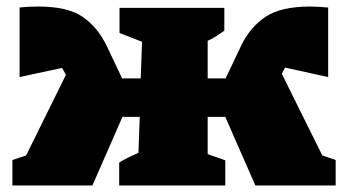

<svg xmlns="http://www.w3.org/2000/svg" viewBox="-20 -568 1065 588"><path d="M263 0H18V-78L60 -92L182 -339L170 -360L40 -332V-545Q60 -547 73.5 -547.5Q87 -548 97 -548Q187 -548 233 -516.5Q279 -485 307 -427L354 -328H411L415 -440L346 -467V-544H667V-474Q654 -465 643.5 -458Q633 -451 616 -443V-328H671L718 -427Q745 -484 792.5 -516Q840 -548 929 -548Q948 -548 985 -545V-332L853 -361L843 -342L967 -92L1008 -78V0H762L670 -210H616V-96L670 -77V0H345V-70Q357 -78 372.5 -85.5Q388 -93 404 -100L408 -210H355Z"/></svg>

Font: Piazzolla SC Black
Style: Regular
Weight: 900
Designer: Juan Pablo del Peral
Foundry: Huerta Tipografica
Version: Version 1.330